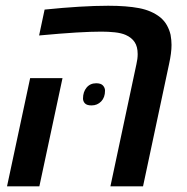

<svg xmlns="http://www.w3.org/2000/svg" viewBox="-20 -661 665 681"><path d="M371.6 0 463.9 -433.6Q468.3 -452.1 468.3 -469.2Q468.3 -495.6 457.5 -511.7Q446.8 -527.8 425.8 -537.1Q410.2 -543.9 387 -546.4Q363.8 -548.8 339.8 -548.8Q303.7 -548.8 250.7 -545.7Q197.8 -542.5 118.7 -535.2L138.2 -627Q204.6 -633.8 261 -637.2Q317.4 -640.6 363.8 -640.6Q429.2 -640.6 473.6 -632.1Q518.1 -623.5 548.3 -599.6Q563.5 -586.9 572.3 -570.8Q581.1 -554.7 585 -537.6Q588.4 -518.6 588.4 -501.5Q588.4 -473.6 579.6 -433.6L487.3 0ZM4.9 0 86.9 -383.8H201.7L119.6 0ZM304.7 -287.1Q288.1 -287.1 281.2 -294.4Q274.4 -301.8 274.4 -311.5Q274.4 -335 287.1 -350.3Q299.8 -365.7 321.3 -365.7Q337.9 -365.7 345.2 -357.7Q352.5 -349.6 352.5 -339.4Q352.5 -315.4 338.9 -301.3Q325.2 -287.1 304.7 -287.1Z"/></svg>

Font: Open Sans SemiBold
Style: Italic
Weight: 600
Italic angle: -12°
Designer: Monotype Design Team
Foundry: Monotype Imaging Inc.
Version: Version 3.003; ttfautohint (v1.8.4)